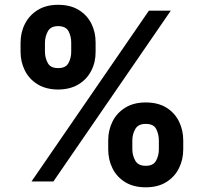

<svg xmlns="http://www.w3.org/2000/svg" viewBox="-20 -773 867 818"><path d="M441 -136.7V-174.8Q441 -218.7 459.4 -255.4Q477.8 -292.1 513.7 -314.3Q549.5 -336.5 600.8 -336.5Q653.3 -336.5 688.8 -314.5Q724.3 -292.4 742.5 -255.7Q760.7 -218.9 760.7 -174.8V-136.7Q760.7 -92.9 742.3 -56Q723.8 -19.1 688.2 2.9Q652.5 25 600.8 25Q549 25 513.2 2.9Q477.3 -19.1 459.2 -56Q441 -92.9 441 -136.7ZM543.8 -174.8V-136.7Q543.8 -111.1 556.2 -88.8Q568.6 -66.5 600.8 -66.6Q633.1 -66.5 645 -88.5Q656.8 -110.5 656.8 -136.7V-174.8Q656.8 -201 645.6 -223.2Q634.4 -245.4 600.8 -245.1Q568.9 -245.4 556.3 -223.2Q543.8 -201 543.8 -174.8ZM67.6 -552.7V-590.8Q67.6 -635 86.4 -671.7Q105.2 -708.4 140.9 -730.5Q176.7 -752.5 227.3 -752.5Q279.9 -752.5 315.6 -730.5Q351.4 -708.4 369.6 -671.7Q387.8 -635 387.3 -590.8V-552.7Q387.8 -508.8 369.1 -472.1Q350.4 -435.4 314.7 -413.7Q279.1 -391.9 227.3 -391.6Q175.6 -391.9 139.9 -414Q104.2 -436 85.9 -472.7Q67.6 -509.4 67.6 -552.7ZM171.5 -590.8V-552.7Q171.5 -526.6 183.6 -504.5Q195.7 -482.5 227.3 -483Q260 -482.5 271.8 -504.5Q283.7 -526.6 283.4 -552.7V-590.8Q283.7 -617 272.3 -639.3Q260.9 -661.6 227.3 -661.7Q195.5 -661.6 183.5 -638.9Q171.5 -616.1 171.5 -590.8ZM114.3 0 614.3 -727.5H707.6L207.6 0Z"/></svg>

Font: Inter Tight
Style: Regular
Weight: 400
Designer: Rasmus Andersson
Foundry: rsms
Version: Version 3.002